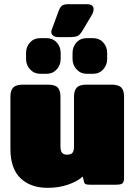

<svg xmlns="http://www.w3.org/2000/svg" viewBox="-20 -886 650 921"><path d="M226 -733Q226 -740 229 -746L259 -827Q267 -850 276 -858Q285 -866 310 -866H395Q429 -866 429 -842Q429 -828 419 -812L380 -746Q365 -720 353.5 -714Q342 -708 311 -708H260Q244 -708 235 -715Q226 -722 226 -733ZM105 -603V-632Q105 -662 124 -682.5Q143 -703 173 -703H203Q233 -703 252 -682.5Q271 -662 271 -632V-603Q271 -574 252 -553Q233 -532 203 -532H173Q144 -532 124.5 -553Q105 -574 105 -603ZM328 -603V-632Q328 -662 347 -682.5Q366 -703 396 -703H426Q456 -703 475 -682.5Q494 -662 494 -632V-603Q494 -574 475 -553Q456 -532 426 -532H396Q367 -532 347.5 -553Q328 -574 328 -603ZM30 -172V-423Q30 -452 43.5 -466Q57 -480 90 -480H209Q243 -480 256.5 -466.5Q270 -453 270 -423V-183Q270 -163 277.5 -153.5Q285 -144 302 -144Q321 -144 328 -153.5Q335 -163 335 -183V-423Q335 -452 348.5 -466Q362 -480 395 -480H514Q548 -480 561.5 -466.5Q575 -453 575 -423V-33Q575 -13 567.5 -6.5Q560 0 537 0H411Q398 0 391.5 -2.5Q385 -5 383 -14L377 -39Q350 -15 305.5 0Q261 15 209 15Q126 15 78 -31.5Q30 -78 30 -172Z"/></svg>

Font: Mitr
Style: Bold
Weight: 700
Designer: Thanarat Vachiruckul
Foundry: Cadson Demak
Version: Version 1.002